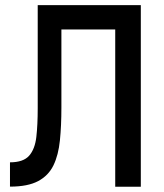

<svg xmlns="http://www.w3.org/2000/svg" viewBox="-20 -713 626 733"><path d="M18.1 -0.5V-93.3Q68.8 -93.3 91.1 -118.4Q113.3 -143.6 118.7 -189.9Q124 -236.3 124 -299.8V-693.4H214.4V-303.2Q214.4 -232.9 208.7 -177Q203.1 -121.1 184.1 -81.8Q165 -42.5 125.5 -21.5Q85.9 -0.5 18.1 -0.5ZM419.9 0V-693.4H517.6V0ZM167 -600.6V-693.4H499.5V-600.6Z"/></svg>

Font: Cascadia Mono PL
Style: Regular
Weight: 400
Monospace: yes
Designer: Aaron Bell
Foundry: Saja Typeworks
Version: Version 2102.003